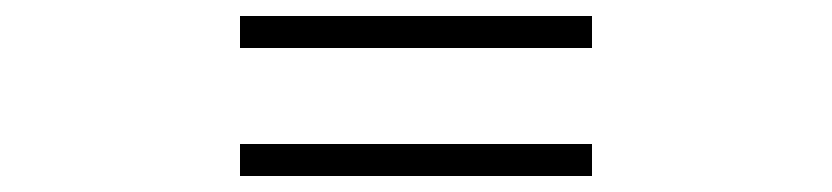

<svg xmlns="http://www.w3.org/2000/svg" viewBox="-20 -500 1040 240"><path d="M280 -480H720V-440H280ZM280 -320H720V-280H280Z"/></svg>

Font: Noto Sans JP SemiBold
Style: Regular
Weight: 600
Designer: Ryoko NISHIZUKA  (kana, bopomofo & ideographs); Paul D. Hunt (Latin, Greek & Cyrillic); Sandoll Communications , Soo-you
Foundry: Adobe
Version: Version 2.004-H2;hotconv 1.0.118;makeotfexe 2.5.65603